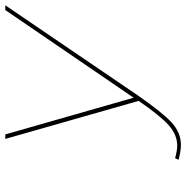

<svg xmlns="http://www.w3.org/2000/svg" viewBox="-9 -689 705 727"><g transform="rotate(-90 343.5 -325.5)"><path d="M669 -658H687L347 -158Q282 -64 243.5 -28.5Q205 7 158 7Q134 7 102 -2L108 -15Q137 -7 156 -7Q196 -7 232 -38.5Q268 -70 325 -153L181 -658H198L337 -172Z"/></g></svg>

Font: EauTest Thin
Style: Italic
Weight: 250
Italic angle: -12°
Designer: Christian Thalmann (Catharsis Fonts)
Version: Version 0.001;PS 000.001;hotconv 1.0.88;makeotf.lib2.5.64775